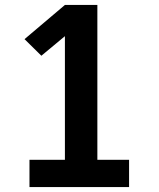

<svg xmlns="http://www.w3.org/2000/svg" viewBox="-20 -755 640 775"><path d="M99 0V-110H242V-609L147 -530L79 -597L242 -735H373V-110H501V0Z"/></svg>

Font: Iosevka Etoile Extrabold
Style: Regular
Weight: 800
Designer: Belleve Invis
Foundry: Belleve Invis
Version: Version 22.1.2; ttfautohint (v1.8.4)